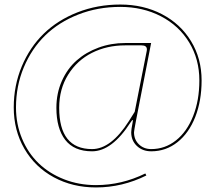

<svg xmlns="http://www.w3.org/2000/svg" viewBox="-20 -678 940 838"><path d="M40 -209Q40 -304.7 75 -388.2Q109.9 -471.7 170.9 -531Q231.9 -590.3 318.6 -624.3Q405.3 -658.2 504.9 -658.2Q606 -658.2 687 -616Q768.1 -573.7 814 -498Q859.9 -422.4 859.9 -327.1Q859.9 -238.3 832.3 -167.7Q804.7 -97.2 754.4 -57.4Q704.1 -17.6 640.1 -17.6Q602.1 -17.6 577.4 -41Q552.7 -64.5 552.7 -100.6Q552.7 -111.8 558.6 -142.1Q560.1 -149.4 560.1 -151.9Q560.1 -154.3 559.1 -154.3Q556.6 -154.3 550.3 -144.5Q468.8 -17.6 381.8 -17.6Q303.2 -17.6 264.6 -67.6Q226.1 -117.7 226.1 -207.5Q226.1 -271 250 -324.7Q273.9 -378.4 314.7 -414.3Q355.5 -450.2 410.2 -470.2Q464.8 -490.2 525.9 -490.2H639.6L573.2 -149.9Q564.9 -106 564.9 -100.6Q564.9 -68.8 586.2 -48.1Q607.4 -27.3 640.1 -27.3Q700.2 -27.3 748 -65.2Q795.9 -103 823 -171.6Q850.1 -240.2 850.1 -327.1Q850.1 -419.4 805.7 -492.7Q761.2 -565.9 682.4 -606.9Q603.5 -647.9 504.9 -647.9Q406.7 -647.9 322 -614.7Q237.3 -581.5 177.7 -523.7Q118.2 -465.8 84 -384.3Q49.8 -302.7 49.8 -209Q49.8 -136.2 76.2 -73Q102.5 -9.8 148.7 34.7Q194.8 79.1 259.5 104.5Q324.2 129.9 398.9 129.9Q511.2 129.9 614.3 79.1L618.7 87.9Q513.7 140.1 398.9 140.1Q296.9 140.1 214.8 95.7Q132.8 51.3 86.4 -28.8Q40 -108.9 40 -209ZM238.3 -207.5Q238.3 -27.3 381.8 -27.3Q464.8 -27.3 542.5 -149.4L567.9 -189.9L620.6 -456.5Q621.1 -458.5 621.1 -462.4Q621.1 -480 597.7 -480H525.9Q446.8 -480 381.8 -447.5Q316.9 -415 277.6 -352.3Q238.3 -289.6 238.3 -207.5Z"/></svg>

Font: Znikomit
Style: Regular
Weight: 100
Designer: gluk
Foundry: gluk
Version: Version 0.53